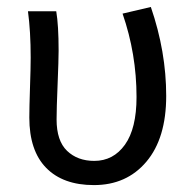

<svg xmlns="http://www.w3.org/2000/svg" viewBox="-20 -518 550 550"><path d="M249 12.2Q160.6 12.2 112.3 -37.1Q64 -86.4 64 -181.2Q64 -209.5 65.9 -266.6Q67.9 -323.7 67.9 -353Q67.9 -427.7 60.1 -485.8H141.1Q147.9 -445.8 147.9 -373Q147.9 -346.2 145 -276.4Q142.1 -206.5 142.1 -175.8Q142.1 -114.7 172.1 -85.9Q202.1 -57.1 250 -57.1Q304.7 -57.1 337.9 -103.5Q371.1 -149.9 371.1 -240.2Q371.1 -363.3 331.1 -479L412.1 -498Q456.1 -370.1 456.1 -243.2Q456.1 -122.1 399.4 -54.9Q342.8 12.2 249 12.2Z"/></svg>

Font: Source Sans Pro
Style: Regular
Weight: 400
Designer: Paul D. Hunt
Foundry: Adobe Systems Incorporated
Version: Version 3.006;hotconv 1.0.111;makeotfexe 2.5.65597